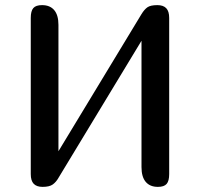

<svg xmlns="http://www.w3.org/2000/svg" viewBox="-20 -729 780 749"><path d="M640 -659V-50Q640 -23 630 -11.5Q620 0 596 0Q565 0 548.5 -19.5Q532 -39 532 -77V-570L208 -35Q199 -19 186 -9.5Q173 0 146 0Q123 0 111.5 -12Q100 -24 100 -50V-659Q100 -686 110 -697.5Q120 -709 144 -709Q175 -709 191.5 -689.5Q208 -670 208 -632V-139L532 -674Q543 -692 555 -700.5Q567 -709 594 -709Q617 -709 628.5 -697Q640 -685 640 -659Z"/></svg>

Font: Marmelad for Arash.Academy
Style: Regular
Weight: 400
Designer: Manvel Shmavonyan
Foundry: Cyreal
Version: Version 1.110;Glyphs 3.2 (3202)